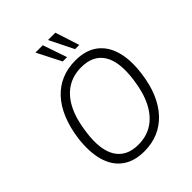

<svg xmlns="http://www.w3.org/2000/svg" viewBox="-255 -1071 1223 1223"><g transform="rotate(-45 356.5 -460.0)"><path d="M325 8Q234 8 175.5 -35Q117 -78 94.5 -158.5Q72 -239 86 -351Q98 -437 126 -504.5Q154 -572 197 -618.5Q240 -665 297 -689Q354 -713 423 -713Q515 -713 573 -670Q631 -627 654 -547Q677 -467 662 -355Q651 -268 622.5 -200.5Q594 -133 550.5 -86.5Q507 -40 450.5 -16Q394 8 325 8ZM328 -49Q403 -49 458.5 -85.5Q514 -122 549.5 -192Q585 -262 598 -363Q618 -509 571.5 -582.5Q525 -656 419 -656Q345 -656 289 -620Q233 -584 198 -514Q163 -444 150 -342Q130 -197 176.5 -123Q223 -49 328 -49ZM473 -765 392 -928H458L511 -765ZM362 -765 279 -928H345L401 -765Z"/></g></svg>

Font: Nunito Sans 10pt SemiCondensed Light
Style: Italic
Weight: 300
Width: 4
Italic angle: -9°
Designer: Vernon Adams
Foundry: Vernon Adams
Version: Version 3.101;gftools[0.9.27]